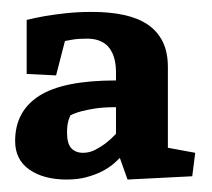

<svg xmlns="http://www.w3.org/2000/svg" viewBox="-20 -691 349 316"><path d="M256.3 -447.8 301.3 -439.5 296.4 -400.9 189.9 -395.5 177.2 -431.2Q173.3 -426.8 166 -420.7Q158.7 -414.6 147.7 -408.9Q136.7 -403.3 122.3 -399.4Q107.9 -395.5 89.8 -395.5Q51.8 -395.5 28.3 -411.9Q4.9 -428.2 4.9 -459Q4.9 -507.8 44.4 -533.2Q84 -558.6 170.9 -558.6V-572.3Q170.9 -583.5 168.5 -593.5Q166 -603.5 160.6 -611.1Q155.3 -618.7 146 -623Q136.7 -627.4 123.5 -627.4Q116.2 -627.4 109.6 -627Q103 -626.5 97.7 -625.5Q91.8 -624.5 86.9 -623.5L72.3 -566.9L23.9 -569.3V-658.2Q37.6 -661.6 54.2 -664.6Q68.4 -667 88.1 -669.2Q107.9 -671.4 131.8 -671.4Q160.2 -671.4 183.3 -666.5Q206.5 -661.6 222.7 -650.9Q238.8 -640.1 247.6 -622.8Q256.3 -605.5 256.3 -580.6ZM170.9 -514.6Q150.9 -514.6 137 -512.5Q123 -510.3 113.8 -507.8Q103 -504.9 95.7 -501Q94.2 -497.6 92.8 -493.2Q90.3 -484.9 90.3 -472.7Q90.3 -454.6 97.4 -447Q104.5 -439.5 116.7 -439.5Q127 -439.5 136.5 -444.3Q146 -449.2 153.8 -455.1Q162.6 -461.9 170.9 -470.7Z"/></svg>

Font: Noticia Text
Style: Bold
Weight: 700
Designer: JM Sole
Foundry: JM Sole
Version: Version 1.003